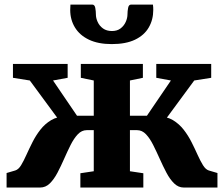

<svg xmlns="http://www.w3.org/2000/svg" viewBox="-20 -840 1004 860"><path d="M9.5 0V-65L48.5 -76.5Q63 -81 74.5 -100Q86 -119 98.2 -146.2Q110.5 -173.5 125.5 -203.2Q140.5 -233 160.8 -259Q181 -285 209 -301.8Q237 -318.5 275 -318.5L282.5 -250L113.5 -479.5L38 -491.5V-553.5H283V-491.5L217.5 -479.5L325 -321.5H400V-479.5L342 -491.5V-553.5H620V-491.5L562 -479.5V-321.5H638L745.5 -479.5L680 -491.5V-553.5H926V-491.5L850 -479.5L681 -250L688.5 -318.5Q727 -318.5 754.8 -301.8Q782.5 -285 802.8 -259Q823 -233 838 -203.2Q853 -173.5 865.2 -146.2Q877.5 -119 889.2 -100Q901 -81 915 -76.5L954 -65V0H803Q779 0 760 -18.5Q741 -37 725.5 -66.5Q710 -96 695.5 -128.5Q681 -161 666.2 -190.5Q651.5 -220 634 -238.5Q616.5 -257 594 -257H562V-73L622 -64V0H340V-64L400 -73V-257H368.5Q346 -257 328.5 -238.5Q311 -220 296.2 -190.5Q281.5 -161 267.2 -128.5Q253 -96 237.5 -66.5Q222 -37 203.2 -18.5Q184.5 0 159.5 0ZM393 -819.5Q404 -819.5 406.8 -804.5Q409.5 -789.5 409.5 -776Q409.5 -759 417.5 -741.5Q425.5 -724 441.5 -712.5Q457.5 -701 481.5 -701Q504.5 -701 519.8 -712.5Q535 -724 543 -741.5Q551 -759 551 -776Q551 -789.5 553.8 -804.5Q556.5 -819.5 567.5 -819.5H665Q666 -815.5 666.2 -807.5Q666.5 -799.5 666.5 -795.5Q666.5 -751.5 646.2 -716.8Q626 -682 584.8 -662.2Q543.5 -642.5 480.5 -642.5Q420 -642.5 378.5 -662.2Q337 -682 315.8 -716.8Q294.5 -751.5 294.5 -795.5Q294.5 -801.5 295 -807.5Q295.5 -813.5 295.5 -819.5Z"/></svg>

Font: Merriweather 24pt Black
Style: Regular
Weight: 900
Designer: Eben Sorkin
Foundry: Eben Sorkin
Version: Version 2.100